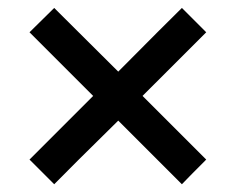

<svg xmlns="http://www.w3.org/2000/svg" viewBox="-20 -568 597 486"><path d="M502 -164.1Q461.9 -204.1 340.8 -325.2Q380.9 -365.2 502 -486.3Q486.3 -502 440.4 -547.9Q399.4 -507.8 279.3 -386.7Q238.3 -427.7 117.2 -547.9Q101.6 -532.2 54.7 -486.3Q95.7 -445.3 215.8 -325.2Q175.8 -285.2 54.7 -164.1Q70.3 -148.4 117.2 -101.6Q157.2 -142.6 279.3 -262.7Q319.3 -222.7 440.4 -101.6Q455.1 -117.2 502 -164.1Z"/></svg>

Font: DaxlinePro-Medium
Style: Medium
Weight: 400
Designer: Hans Reichel
Version: Version 7.502; 2006